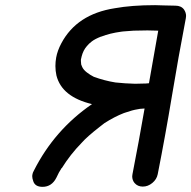

<svg xmlns="http://www.w3.org/2000/svg" viewBox="-20 -712 742 745"><path d="M504 -387 546 -388 558 -389 594 -593 552 -594 498 -593 458 -590 450 -589Q406 -583 373 -570H372Q349 -561 336.5 -551.5Q324 -542 317 -533Q303 -517 297 -494L294 -481V-475Q294 -469 295 -462L299 -452Q304 -441 317 -431Q330 -421 344 -414Q385 -399 428 -392Q465 -388 504 -387ZM145 13Q116 13 109 -9Q105 -20 105 -29Q105 -33 106 -36Q107 -42 111 -49Q191 -208 337 -308Q220 -336 199 -419Q195 -437 195 -456Q195 -472 198 -489Q203 -516 218 -544Q278 -657 425 -680Q491 -692 582 -692L615 -691Q638 -690 660.5 -690Q683 -690 694 -675Q702 -663 702 -650Q702 -645 701 -641Q672 -490 647 -339Q622 -188 592 -36Q588 -16 571 -2Q554 12 534 12Q514 12 502 -2Q493 -13 493 -28Q493 -32 494 -36Q519 -164 541 -291Q533 -290 528 -290Q523 -290 519.5 -289Q516 -288 514 -288Q494 -285 466 -275L460 -273Q424 -259 385 -234L367 -220Q317 -181 297 -158Q253 -113 220 -60Q219 -60 218 -59V-58Q209 -45 199 -23Q181 13 145 13Z"/></svg>

Font: Bad Comic
Style: Italic
Weight: 400
Italic angle: -11°
Designer: GGBotNet
Foundry: GGBotNet
Version: 0.95